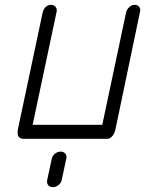

<svg xmlns="http://www.w3.org/2000/svg" viewBox="-20 -574 600 794"><path d="M75 0Q63 -1 56.5 -9.5Q50 -18 55 -44L157 -525Q160 -536 169 -545Q178 -554 192 -554Q203 -554 210 -545Q217 -536 214 -525L115 -58H403L502 -525Q505 -536 515 -545Q525 -554 536 -554Q550 -554 556 -545Q562 -536 559 -525L457 -37Q452 -18 442.5 -9Q433 0 426 0ZM194 83Q197 69 208 61Q219 53 230 53Q243 53 250 61Q257 69 254 83L235 171Q233 183 221.5 191.5Q210 200 199 200Q185 200 179 191.5Q173 183 175 171Z"/></svg>

Font: VDS
Style: Thin Italic
Weight: 100
Width: 0
Designer: artmaker
Foundry: artmaker
Version: Version 1.000 2012 initial release